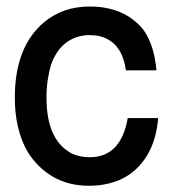

<svg xmlns="http://www.w3.org/2000/svg" viewBox="-20 -559 540 601"><path d="M374 -338.9Q360.8 -433.6 284.2 -447.3H285.2Q284.2 -447.3 283.4 -447.5Q282.7 -447.8 282.2 -447.8L258.8 -449.2Q216.8 -448.2 186.3 -424.8Q155.8 -401.4 140.1 -356.9Q133.3 -335 129.4 -308.8Q125.5 -282.7 125.5 -253.4Q125.5 -125 198.7 -82H198.2Q225.1 -66.9 261.2 -66.9Q358.4 -66.9 379.9 -189.5H475.1Q469.2 -118.2 438.7 -69.6Q408.2 -21 358.4 2.4Q336.9 12.2 312 17.3Q287.1 22.5 259.3 22.5Q195.3 22.5 147 -5.1Q98.6 -32.7 66.9 -83Q46.9 -117.2 36.6 -160.2Q26.4 -203.1 26.4 -253.4Q26.4 -412.6 118.2 -489.7Q177.7 -538.6 260.3 -538.6Q367.2 -538.6 426.3 -469.2L433.1 -459.5Q447.8 -437 457 -407.2Q466.3 -377.4 469.7 -338.9Z"/></svg>

Font: SolaimanLipi
Style: Bold
Weight: 700
Designer: Solaiman Karim
Foundry: Al Mamun Sumon
Version: Version 2.000